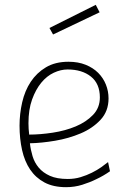

<svg xmlns="http://www.w3.org/2000/svg" viewBox="-20 -765 547 796"><path d="M261 -23Q289 -23 314 -30.5Q339 -38 361 -49Q383 -60 400 -72Q417 -84 428 -93L436 -55Q409 -36 379 -22Q353 -9 321 1Q289 11 254 11Q201 11 164.5 -8.5Q128 -28 105 -62Q82 -96 71.5 -143Q61 -190 61 -244Q61 -293 72 -341Q83 -389 107.5 -426Q132 -463 170.5 -486Q209 -509 264 -509Q304 -509 335 -496.5Q366 -484 387 -463Q408 -442 419 -414.5Q430 -387 430 -357Q430 -304 397 -268.5Q364 -233 314.5 -212Q265 -191 208.5 -181.5Q152 -172 104 -171Q107 -144 115 -117.5Q123 -91 140.5 -70Q158 -49 187 -36Q216 -23 261 -23ZM101 -207Q147 -207 199 -215Q251 -223 294 -241Q337 -259 365.5 -288.5Q394 -318 394 -361Q394 -418 357 -447.5Q320 -477 260 -477Q232 -477 203 -463.5Q174 -450 151 -422Q128 -394 113 -352.5Q98 -311 98 -254Q98 -231 101 -207ZM377 -745 393 -714 200 -622 185 -649Z"/></svg>

Font: Panefresco 1wt
Style: Regular
Weight: 250
Version: Version 1.000